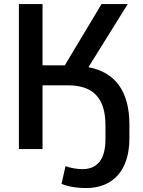

<svg xmlns="http://www.w3.org/2000/svg" viewBox="-20 -739 710 952"><path d="M407.7 193.4C538.6 193.4 621.6 106.9 621.6 -52.7V-121.6C621.6 -288.6 549.3 -381.3 418.5 -405.8L613.3 -718.8H483.4L301.3 -415H190.9V-718.8H73.7V0H190.9V-315.9H316.9C439 -315.9 503.4 -255.9 502.9 -115.7V-47.9C502.9 49.3 463.4 99.6 389.6 99.6C359.9 99.6 330.1 93.8 304.7 85L285.2 172.4C312.5 185.1 357.9 193.4 407.7 193.4Z"/></svg>

Font: Winston Medium
Style: Regular
Weight: 500
Designer: Vernon Adams, Kim Jin-seong, David Berlow, Cristiano Sobral
Foundry: The Winston Project Authors
Version: Version 3.004